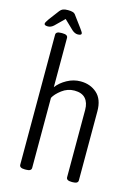

<svg xmlns="http://www.w3.org/2000/svg" viewBox="-130 -951 745 1025"><g transform="rotate(15 242.5 -438.5)"><path d="M111 2Q82 2 82 -16V-734Q82 -752 111 -752H119Q148 -752 148 -734V-462Q169 -490 204.5 -509.5Q240 -529 279 -529Q333 -529 369.5 -496.5Q406 -464 406 -398V-16Q406 2 377 2H370Q341 2 341 -16V-388Q341 -428 321 -450.5Q301 -473 260 -473Q222 -473 191 -449.5Q160 -426 148 -403V-16Q148 2 119 2ZM33 -767Q13 -767 13 -777Q13 -782 18 -789.5Q23 -797 28 -805L71 -862Q78 -871 87.5 -875Q97 -879 115 -879Q133 -879 143 -875.5Q153 -872 159 -862L202 -804Q207 -797 212.5 -789Q218 -781 218 -777Q218 -767 198 -767Q182 -767 166 -781L115 -830L65 -781Q50 -767 33 -767Z"/></g></svg>

Font: Asap Condensed Light
Style: Regular
Weight: 300
Width: 3
Designer: Pablo Cosgaya
Foundry: Omnibus-Type
Version: Version 3.001; ttfautohint (v1.8.4.7-5d5b)